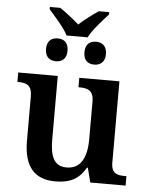

<svg xmlns="http://www.w3.org/2000/svg" viewBox="-60 -938 774 996"><g transform="rotate(5 327.5 -439.5)"><path d="M258 -749H368C387 -789 439 -844 468 -877V-889H414C384 -869 341 -837 313 -811C284 -837 243 -869 213 -889H159V-877C187 -844 239 -789 258 -749ZM214 -611C244 -611 270 -627 270 -670C270 -715 244 -730 214 -730C184 -730 158 -715 158 -670C158 -627 184 -611 214 -611ZM414 -611C443 -611 470 -627 470 -670C470 -715 443 -730 414 -730C383 -730 358 -715 358 -670C358 -627 383 -611 414 -611ZM264 10C327 10 383 -4 423 -75H428L447 0H631V-49H625C584 -49 552 -55 552 -113V-536H343V-487H346C387 -487 422 -480 422 -420V-223C422 -128 391 -67 318 -67C250 -67 231 -120 231 -207V-536H25V-487H27C74 -487 101 -476 101 -417V-187C101 -51 159 10 264 10Z"/></g></svg>

Font: Noto Serif SemiBold
Style: Regular
Weight: 600
Designer: Monotype Design Team
Foundry: Monotype Imaging Inc.
Version: Version 2.013